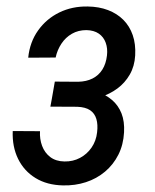

<svg xmlns="http://www.w3.org/2000/svg" viewBox="-20 -558 474 588"><path d="M227.1 -252 138.2 -252.4 147.9 -308.1 219.2 -307.6Q244.6 -308.1 263.4 -317.6Q282.2 -327.1 293.5 -345Q304.7 -362.8 307.6 -388.2Q310.1 -409.7 303.7 -427.2Q297.4 -444.8 282.5 -455.1Q267.6 -465.3 244.6 -465.8Q219.7 -465.8 200.2 -454.6Q180.7 -443.4 168 -424.1Q155.3 -404.8 150.4 -381.8L66.4 -381.3Q71.3 -429.2 96.7 -464.8Q122.1 -500.5 161.6 -519.8Q201.2 -539.1 249 -538.1Q283.2 -537.6 310.8 -527.1Q338.4 -516.6 357.7 -497.3Q377 -478 386.5 -450.4Q396 -422.9 394 -388.2Q392.1 -355 377.4 -329.6Q362.8 -304.2 339.4 -286.9Q315.9 -269.5 286.9 -260.7Q257.8 -252 227.1 -252ZM144.5 -286.6 220.7 -286.1Q252 -285.2 278.1 -276.6Q304.2 -268.1 323.2 -251.7Q342.3 -235.4 352.1 -210.7Q361.8 -186 359.9 -152.8Q357.9 -114.7 342.5 -84.2Q327.1 -53.7 301.5 -32.2Q275.9 -10.7 242.9 0Q210 10.7 172.9 9.8Q124 8.8 88.9 -12.7Q53.7 -34.2 35.4 -71.5Q17.1 -108.9 19 -156.7L102.5 -156.2Q101.1 -132.3 108.9 -111.3Q116.7 -90.3 133.8 -77.1Q150.9 -64 177.2 -63.5Q203.6 -63 225.1 -74.5Q246.6 -85.9 260.5 -106.2Q274.4 -126.5 277.3 -152.3Q280.3 -176.3 275.1 -193.6Q270 -210.9 255.9 -220.5Q241.7 -230 216.8 -231L134.3 -231.4Z"/></svg>

Font: Roboto Condensed
Style: Italic
Weight: 400
Italic angle: -12°
Designer: Christian Robertson
Foundry: Google
Version: Version 3.0